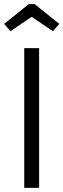

<svg xmlns="http://www.w3.org/2000/svg" viewBox="-47 -913 308 933"><path d="M108.9 -830.1H105L3.9 -761.2L-26.9 -796.9L92.8 -893.1H121.1L241.2 -796.9L210 -761.2ZM143.1 0H70.8V-679.2H143.1Z"/></svg>

Font: Rawengulk
Style: Bold
Weight: 700
Version: Version 0.92